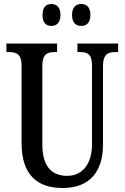

<svg xmlns="http://www.w3.org/2000/svg" viewBox="-20 -932 624 962"><path d="M388 -802C411 -802 433 -816 433 -857C433 -898 411 -912 388 -912C362 -912 341 -898 341 -857C341 -816 362 -802 388 -802ZM237 -802C261 -802 283 -816 283 -857C283 -898 261 -912 237 -912C213 -912 193 -898 193 -857C193 -816 213 -802 237 -802ZM295 10C430 10 496 -74 496 -207V-600C496 -662 522 -671 558 -671H572V-714H368V-671H380C417 -671 441 -662 441 -604V-209C441 -117 398 -51 317 -51C242 -51 192 -94 192 -210V-600C192 -662 217 -671 254 -671H266V-714H12V-671H26C61 -671 88 -662 88 -604V-216C88 -53 169 10 295 10Z"/></svg>

Font: Noto Serif Ethiopic ExtraCondensed Medium
Style: Regular
Weight: 500
Width: 2
Designer: Monotype Design Team
Foundry: Monotype Imaging Inc.
Version: Version 2.102